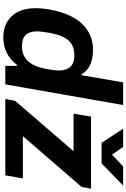

<svg xmlns="http://www.w3.org/2000/svg" viewBox="181 -944 775 1178"><g transform="rotate(90 569.0 -355.5)"><path d="M211.9 12.2Q127.4 12.2 79.1 -40Q30.8 -92.3 30.8 -184.1Q30.8 -226.1 39.1 -272.9Q63.5 -405.3 127.4 -471.7Q191.4 -538.1 284.2 -538.1Q397.5 -538.1 436 -467.8H441.9L485.8 -723.1H625L498 0H384.8V-70.8H377.9Q347.2 -29.8 304.2 -8.8Q261.2 12.2 211.9 12.2ZM1119.1 -723.1 982.9 -590.8H856.9L770 -723.1H881.8L929.2 -654.8L1002 -723.1ZM587.9 0 599.1 -60.1 908.2 -418.9H678.2L695.8 -525.9H1138.2L1127 -467.8L815.9 -107.9H1075.2L1056.2 0ZM265.1 -102.1Q378.4 -102.1 403.8 -254.9Q413.1 -303.7 413.1 -325.2Q413.1 -423.8 321.8 -423.8Q261.2 -423.8 229.5 -388.7Q197.8 -353.5 183.1 -277.8Q172.9 -218.8 172.9 -194.8Q172.9 -147.9 195.3 -125Q217.8 -102.1 265.1 -102.1Z"/></g></svg>

Font: Archivo
Style: Bold Italic
Weight: 700
Italic angle: -10°
Designer: Hector Gatti
Foundry: Omnibus-Type
Version: Version 2.001